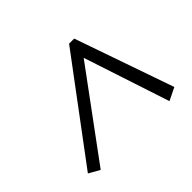

<svg xmlns="http://www.w3.org/2000/svg" viewBox="-91 -718 614 614"><g transform="rotate(-45 215.5 -411.5)"><path d="M59 -233 22 -254 273 -590H296L413 -254L370 -233L274 -525Z"/></g></svg>

Font: Piazzolla Thin ExtraLight
Style: Italic
Weight: 250
Italic angle: -11.3°
Version: Version 2.005